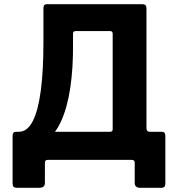

<svg xmlns="http://www.w3.org/2000/svg" viewBox="-20 -762 852 915"><path d="M62 133Q49 133 44.5 128Q40 123 40 113V-115Q40 -134 56 -134H504Q517 -134 517 -146V-601Q517 -614 504 -614H341Q328 -614 328 -601L187 -723Q187 -742 203 -742H656Q669 -742 673.5 -737Q678 -732 678 -721V-152Q678 -134 693 -134H752Q768 -134 768 -115V113Q768 123 763.5 128Q759 133 747 133H648Q622 133 622 110V13Q622 0 608 0H207Q194 0 194 13V110Q194 133 167 133ZM72 -62 70 -134Q110 -134 136 -184.5Q162 -235 174.5 -330.5Q187 -426 187 -563V-723H328V-554Q329 -438 315 -344Q301 -250 271 -184Q241 -118 191.5 -85.5Q142 -53 72 -62Z"/></svg>

Font: Libre Franklin
Style: Bold
Weight: 700
Designer: Pablo Impallari, Rodrigo Fuenzalida, Nhung Nguyen
Foundry: Impallari Type
Version: Version 3.000